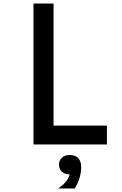

<svg xmlns="http://www.w3.org/2000/svg" viewBox="-20 -820 690 1090"><path d="M170 0V-800H284V-107H587V0ZM376 170Q348 170 331.5 155Q315 140 315 115Q315 90 331.5 75Q348 60 376 60Q404 60 420.5 75Q437 90 437 115Q437 140 420.5 155Q404 170 376 170ZM310 250Q343 228 359.5 204Q376 180 376 162V60Q408 60 424.5 78Q441 96 441 130Q441 158 431.5 190Q422 222 404 250Z"/></svg>

Font: Martian Mono SemiCondensed
Style: Regular
Weight: 400
Width: 4
Designer: Roman Shamin
Foundry: Evil Martians
Version: Version 1.000